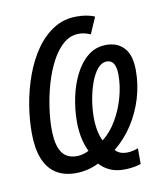

<svg xmlns="http://www.w3.org/2000/svg" viewBox="-69 -604 606 691"><g transform="rotate(-10 233.5 -259.0)"><path d="M330.1 27.3Q300.3 27.3 278.3 17.3Q256.3 7.3 240.7 -10.3Q222.7 -1 200.9 4.4Q179.2 9.8 156.2 9.8Q113.8 9.8 84.5 -9Q55.2 -27.8 40 -65.7Q24.9 -103.5 24.9 -160.6Q24.9 -210.9 33.9 -264.4Q43 -317.9 61.3 -367.9Q79.6 -418 107.4 -458Q135.3 -498 172.4 -521.5Q209.5 -544.9 255.9 -544.9Q275.9 -544.9 292.2 -542Q308.6 -539.1 322.3 -533.2L295.9 -472.7Q286.6 -477.1 275.6 -479.7Q264.6 -482.4 253.9 -482.4Q222.2 -482.4 197 -460.7Q171.9 -439 153.1 -403.1Q134.3 -367.2 122.1 -324.7Q109.9 -282.2 103.8 -239.7Q97.7 -197.3 97.7 -163.1Q97.7 -122.1 106 -97.2Q114.3 -72.3 130.4 -61Q146.5 -49.8 170.4 -49.8Q183.1 -49.8 194.3 -53.2Q205.6 -56.6 214.8 -61.5Q203.6 -84 197.8 -111.6Q191.9 -139.2 191.9 -170.9Q191.9 -215.8 201.4 -261Q210.9 -306.2 230 -343.5Q249 -380.9 277.3 -403.3Q305.7 -425.8 343.8 -425.8Q384.8 -425.8 408.9 -399.2Q433.1 -372.6 433.1 -316.9Q433.1 -264.6 418 -214.8Q402.8 -165 375 -122.3Q347.2 -79.6 308.1 -48.3Q314.5 -40.5 325 -35.9Q335.4 -31.2 350.6 -31.2Q361.3 -31.2 372.3 -33.7Q383.3 -36.1 391.6 -39.6V18.1Q384.3 20.5 373.8 22.7Q363.3 24.9 351.8 26.1Q340.3 27.3 330.1 27.3ZM271.5 -89.4Q301.3 -112.8 323 -149.4Q344.7 -186 356.7 -228.8Q368.7 -271.5 368.7 -312Q368.7 -338.9 360.4 -352.8Q352.1 -366.7 335.4 -366.7Q316.4 -366.7 301.5 -348.9Q286.6 -331.1 276.1 -302.5Q265.6 -273.9 260 -241Q254.4 -208 254.4 -177.7Q254.4 -149.4 258.8 -127.4Q263.2 -105.5 271.5 -89.4Z"/></g></svg>

Font: Open Sans Condensed
Style: Italic
Weight: 400
Width: 3
Italic angle: -12°
Designer: Monotype Design Team
Foundry: Monotype Imaging Inc.
Version: Version 3.000